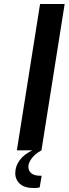

<svg xmlns="http://www.w3.org/2000/svg" viewBox="-20 -758 346 968"><path d="M182 -738H306L189 0H65ZM57 115Q57 80 79 50Q101 20 143 0H189Q156 18 139.5 41Q123 64 123 82Q123 104 138.5 116Q154 128 182 128H190L180 187Q169 190 150 190Q104 190 80.5 169Q57 148 57 115Z"/></svg>

Font: Exo SemiBold
Style: Italic
Weight: 600
Italic angle: -9°
Designer: Natanael Gama
Foundry: Natanael Gama
Version: Version 1.500; ttfautohint (v1.6)